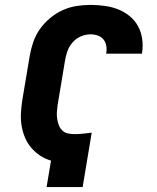

<svg xmlns="http://www.w3.org/2000/svg" viewBox="-20 -763 640 783"><path d="M170 0 188 -108Q164 -115 143.5 -128.5Q123 -142 107 -161Q91 -180 81.5 -203Q72 -226 68 -251Q64 -276 65.5 -302.5Q67 -329 71 -355L101 -534Q106 -563 115.5 -591Q125 -619 142.5 -644Q160 -669 184 -689Q208 -709 235.5 -721.5Q263 -734 292 -738.5Q321 -743 349 -743Q378 -743 407 -739Q436 -735 461.5 -725Q487 -715 508.5 -697.5Q530 -680 543 -656Q556 -632 560 -603.5Q564 -575 559 -546Q559 -546 559 -545Q559 -544 559 -544H413Q413 -544 413 -544.5Q413 -545 413 -545Q416 -560 413.5 -575.5Q411 -591 402 -602Q393 -613 379 -618Q365 -623 349 -623Q329 -623 309.5 -614.5Q290 -606 276 -590Q262 -574 255 -554.5Q248 -535 245 -515L215 -335Q213 -321 212 -307Q211 -293 213 -279.5Q215 -266 219.5 -253.5Q224 -241 233.5 -231.5Q243 -222 256.5 -219Q270 -216 284 -216Q302 -216 319 -218Q336 -220 354 -222L317 0Z"/></svg>

Font: Iosevka SS04 Hv Ex Obl
Style: Regular
Weight: 900
Width: 7
Italic angle: -9°
Monospace: yes
Designer: Belleve Invis
Foundry: Belleve Invis
Version: Version 19.0.0; ttfautohint (v1.8.4)